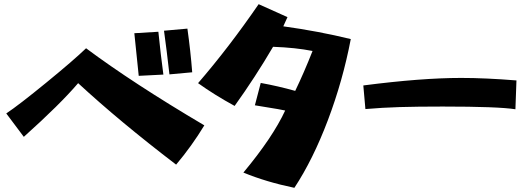

<svg xmlns="http://www.w3.org/2000/svg" viewBox="-20 -839 2522 919"><path d="M765 -692 877 -702Q892 -596 900 -493L791 -483Q778 -598 765 -692ZM623 -680 738 -687Q749 -578 762 -482L644 -476ZM354 -441Q269 -341 94 -184L10 -296Q70 -336 201.5 -443.5Q333 -551 392 -608Q616 -441 958 -239Q898 -140 823 -51Q552 -258 354 -441Z M1145 -13Q1285 -181 1345 -310Q1333 -312 1324.5 -314Q1316 -316 1309 -317Q1221 -332 1200 -335L1228 -442Q1311 -427 1393 -404Q1435 -491 1476 -595Q1396 -611 1287 -615Q1202 -470 1103 -332Q1006 -385 928 -441Q1075 -611 1218 -819L1356 -757L1336 -713Q1503 -690 1659 -652Q1621 -453 1549.5 -264Q1478 -75 1389 60Q1254 32 1145 -13Z M2099 -329Q1976 -329 1893 -326.5Q1810 -324 1729 -317L1719 -430Q1997 -466 2187 -466Q2304 -466 2452 -454L2447 -316Q2365 -329 2099 -329Z"/></svg>

Font: Otomanopee
Style: Regular
Weight: 400
Designer: Das Ende der Wildnis
Foundry: Gutenberg Labo
Version: Version 3.000